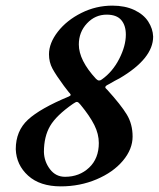

<svg xmlns="http://www.w3.org/2000/svg" viewBox="-20 -649 564 682"><path d="M36 -119Q36 -184 79.5 -224Q123 -264 224 -306Q231 -309 231 -312Q231 -314 228.5 -317Q226 -320 224 -322L207 -344Q179 -382 166.5 -405Q154 -428 154 -456Q154 -496 185.5 -536.5Q217 -577 269 -603Q321 -629 379 -629Q424 -629 457 -613.5Q490 -598 506.5 -572.5Q523 -547 524 -519Q524 -441 405 -371Q389 -363 365 -349Q354 -344 354 -339Q354 -336 361 -330Q410 -276 430.5 -242Q451 -208 451 -164Q451 -119 416.5 -78Q382 -37 323 -12Q264 13 196 13Q122 13 80 -25Q38 -63 36 -119ZM427 -526Q427 -559 410.5 -578Q394 -597 359 -597Q318 -597 289 -566Q260 -535 260 -491Q260 -435 321 -369Q327 -363 332 -363Q337 -363 342 -367Q380 -394 403.5 -440Q427 -486 427 -526ZM331 -141Q331 -173 315 -205Q299 -237 266 -277Q263 -281 259.5 -284Q256 -287 253 -287Q249 -287 239 -280Q180 -239 158 -201.5Q136 -164 136 -109Q137 -75 157.5 -48Q178 -21 211 -21Q262 -21 296.5 -53.5Q331 -86 331 -141Z"/></svg>

Font: EB Garamond SemiBold
Style: Italic
Weight: 600
Italic angle: -17.2°
Designer: Georg Duffner and Octavio Pardo
Foundry: Georg Duffner
Version: Version 1.000